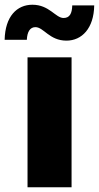

<svg xmlns="http://www.w3.org/2000/svg" viewBox="-63 -787 416 807"><path d="M52.7 0H237.8V-545.9H52.7ZM216.3 -616.2C280.8 -616.2 331.5 -667.5 333 -764.2H240.7C239.7 -730.5 230 -711.4 204.1 -711.4C170.4 -711.4 144.5 -767.1 73.2 -767.1C7.8 -767.1 -41.5 -717.8 -43.5 -619.6H49.8C51.3 -653.8 63.5 -672.9 85.9 -672.9C120.6 -672.9 144.5 -616.2 216.3 -616.2Z"/></svg>

Font: Raveo ExtraBold
Style: Regular
Weight: 800
Designer: Jakub Foglar, Rasmus Andersson (Inter)
Foundry: Jakubfoglar.com
Version: Version 1.100;Glyphs 3.2.3 (3260)